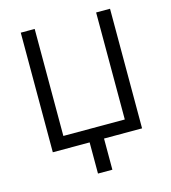

<svg xmlns="http://www.w3.org/2000/svg" viewBox="-129 -818 986 1107"><g transform="rotate(-15 364.5 -264.0)"><path d="M630.9 0H403.8V186H317.9V0H98.1V-713.9H181.2V-75.2H547.9V-713.9H630.9Z"/></g></svg>

Font: OpenSans
Style: Regular
Weight: 400
Foundry: Ascender Corporation
Version: Version 1.10